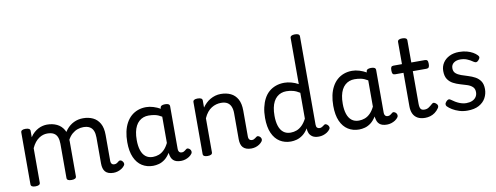

<svg xmlns="http://www.w3.org/2000/svg" viewBox="-73 -1329 4506 1743"><g transform="rotate(-10 2180.0 -458.0)"><path d="M856 17Q830 17 811 10Q792 3 780.5 -10Q769 -23 763.5 -42.5Q758 -62 758 -86V-326Q758 -361 748 -386.5Q738 -412 715.5 -425.5Q693 -439 656 -439Q630 -439 603.5 -430Q577 -421 553 -400.5Q529 -380 510.5 -345Q492 -310 481 -259H455Q455 -316 470.5 -363.5Q486 -411 514.5 -446Q543 -481 582 -500Q621 -519 668 -519Q719 -519 758.5 -500Q798 -481 821 -440.5Q844 -400 844 -334V-96Q844 -83 848 -74.5Q852 -66 859 -62Q866 -58 875 -58Q887 -58 894 -61Q901 -64 907 -69Q913 -74 921 -80Q928 -85 938 -82.5Q948 -80 956 -69Q962 -62 964 -51.5Q966 -41 960 -33Q949 -17 932 -6Q915 5 895.5 11Q876 17 856 17ZM136 15Q115 15 104.5 8.5Q94 2 94 -11V-489Q94 -502 104.5 -508.5Q115 -515 136 -515Q158 -515 169 -508.5Q180 -502 180 -489V-430Q196 -455 215.5 -472Q235 -489 255.5 -499.5Q276 -510 296.5 -514.5Q317 -519 335 -519Q386 -519 426 -500Q466 -481 489.5 -440.5Q513 -400 513 -334V-11Q513 2 502 8.5Q491 15 469 15Q447 15 436.5 8.5Q426 2 426 -11V-326Q426 -362 416 -387.5Q406 -413 383.5 -426Q361 -439 323 -439Q305 -439 286 -433.5Q267 -428 247.5 -415Q228 -402 211 -381Q194 -360 180 -329V-11Q180 2 169 8.5Q158 15 136 15Z M1221 17Q1164 17 1120 -10.5Q1076 -38 1051 -94Q1026 -150 1026 -235Q1026 -287 1035.5 -331Q1045 -375 1064 -410Q1083 -445 1110 -469Q1137 -493 1172 -506Q1207 -519 1249 -519Q1281 -519 1315 -508.5Q1349 -498 1379 -481V-486Q1379 -501 1390 -508Q1401 -515 1423 -515Q1445 -515 1455.5 -508.5Q1466 -502 1466 -488V-96Q1466 -83 1470 -74.5Q1474 -66 1481 -62Q1488 -58 1497 -58Q1507 -58 1513.5 -60.5Q1520 -63 1526.5 -68Q1533 -73 1542 -80Q1549 -86 1558 -83.5Q1567 -81 1576 -73Q1585 -63 1586 -52Q1587 -41 1582 -33Q1571 -17 1554 -6Q1537 5 1517.5 11Q1498 17 1478 17Q1455 17 1438 12Q1421 7 1409 -3.5Q1397 -14 1390.5 -29Q1384 -44 1381 -63Q1381 -64 1380 -67.5Q1379 -71 1379 -75Q1356 -38 1329.5 -18Q1303 2 1275 9.5Q1247 17 1221 17ZM1114 -239Q1114 -184 1127 -144.5Q1140 -105 1166.5 -84Q1193 -63 1233 -63Q1262 -63 1288.5 -73Q1315 -83 1338 -106Q1361 -129 1379 -166V-408Q1348 -427 1319 -433.5Q1290 -440 1258 -440Q1232 -440 1210 -432Q1188 -424 1170 -408Q1152 -392 1139.5 -368Q1127 -344 1120.5 -312Q1114 -280 1114 -239Z M2126 17Q2100 17 2081 10Q2062 3 2050 -10Q2038 -23 2032.5 -42.5Q2027 -62 2027 -86V-326Q2027 -361 2016.5 -386.5Q2006 -412 1984 -425.5Q1962 -439 1925 -439Q1903 -439 1881 -433Q1859 -427 1838 -414Q1817 -401 1799 -379Q1781 -357 1767 -325V-11Q1767 2 1756 8.5Q1745 15 1723 15Q1702 15 1691.5 8.5Q1681 2 1681 -11V-489Q1681 -502 1691.5 -508.5Q1702 -515 1723 -515Q1745 -515 1756 -508.5Q1767 -502 1767 -489V-424Q1782 -445 1800 -462.5Q1818 -480 1840 -492.5Q1862 -505 1886 -512Q1910 -519 1937 -519Q1989 -519 2028.5 -500Q2068 -481 2090.5 -440.5Q2113 -400 2113 -334V-96Q2113 -83 2117 -74.5Q2121 -66 2128.5 -62Q2136 -58 2145 -58Q2154 -58 2161.5 -61Q2169 -64 2176 -69.5Q2183 -75 2190 -80Q2198 -86 2208 -82Q2218 -78 2225 -70Q2233 -60 2233.5 -50Q2234 -40 2228 -31Q2217 -16 2200.5 -5Q2184 6 2165 11.5Q2146 17 2126 17Z M2491 17Q2434 17 2390 -10.5Q2346 -38 2321 -94Q2296 -150 2296 -235Q2296 -287 2306 -331Q2316 -375 2334.5 -410Q2353 -445 2380.5 -469Q2408 -493 2444 -506Q2480 -519 2523 -519Q2553 -519 2587 -510Q2621 -501 2651 -484V-909Q2651 -922 2662 -928.5Q2673 -935 2694 -935Q2716 -935 2726.5 -928.5Q2737 -922 2737 -909V-96Q2737 -76 2745.5 -67Q2754 -58 2768 -58Q2777 -58 2784.5 -61Q2792 -64 2799 -69Q2806 -74 2814 -80Q2822 -86 2831.5 -82Q2841 -78 2848 -70Q2856 -61 2857.5 -51Q2859 -41 2853 -33Q2842 -17 2825 -6Q2808 5 2788.5 11Q2769 17 2749 17Q2711 17 2690 3Q2669 -11 2660.5 -31.5Q2652 -52 2652 -73Q2652 -74 2652 -74.5Q2652 -75 2652 -76Q2628 -38 2600.5 -18Q2573 2 2545 9.5Q2517 17 2491 17ZM2384 -239Q2384 -184 2397 -144.5Q2410 -105 2436.5 -84Q2463 -63 2503 -63Q2532 -63 2558.5 -73Q2585 -83 2608.5 -106Q2632 -129 2651 -166V-404Q2620 -424 2590 -432Q2560 -440 2528 -440Q2502 -440 2480 -432Q2458 -424 2440 -408Q2422 -392 2409.5 -368Q2397 -344 2390.5 -312Q2384 -280 2384 -239Z M3120 17Q3063 17 3019 -10.5Q2975 -38 2950 -94Q2925 -150 2925 -235Q2925 -287 2934.5 -331Q2944 -375 2963 -410Q2982 -445 3009 -469Q3036 -493 3071 -506Q3106 -519 3148 -519Q3180 -519 3214 -508.5Q3248 -498 3278 -481V-486Q3278 -501 3289 -508Q3300 -515 3322 -515Q3344 -515 3354.5 -508.5Q3365 -502 3365 -488V-96Q3365 -83 3369 -74.5Q3373 -66 3380 -62Q3387 -58 3396 -58Q3406 -58 3412.5 -60.5Q3419 -63 3425.5 -68Q3432 -73 3441 -80Q3448 -86 3457 -83.5Q3466 -81 3475 -73Q3484 -63 3485 -52Q3486 -41 3481 -33Q3470 -17 3453 -6Q3436 5 3416.5 11Q3397 17 3377 17Q3354 17 3337 12Q3320 7 3308 -3.5Q3296 -14 3289.5 -29Q3283 -44 3280 -63Q3280 -64 3279 -67.5Q3278 -71 3278 -75Q3255 -38 3228.5 -18Q3202 2 3174 9.5Q3146 17 3120 17ZM3013 -239Q3013 -184 3026 -144.5Q3039 -105 3065.5 -84Q3092 -63 3132 -63Q3161 -63 3187.5 -73Q3214 -83 3237 -106Q3260 -129 3278 -166V-408Q3247 -427 3218 -433.5Q3189 -440 3157 -440Q3131 -440 3109 -432Q3087 -424 3069 -408Q3051 -392 3038.5 -368Q3026 -344 3019.5 -312Q3013 -280 3013 -239Z M3729 17Q3687 17 3659.5 1.5Q3632 -14 3618.5 -42.5Q3605 -71 3605 -111V-420H3527Q3512 -420 3506 -429Q3500 -438 3500 -460Q3500 -483 3506 -491.5Q3512 -500 3527 -500H3605V-704Q3605 -717 3615.5 -723.5Q3626 -730 3647 -730Q3669 -730 3680 -723.5Q3691 -717 3691 -704V-500H3817Q3832 -500 3838.5 -491.5Q3845 -483 3845 -460Q3845 -438 3838.5 -429Q3832 -420 3817 -420H3691V-121Q3691 -87 3700.5 -72.5Q3710 -58 3735 -58Q3758 -58 3774.5 -69Q3791 -80 3809 -96Q3821 -107 3831.5 -103.5Q3842 -100 3851 -91Q3862 -81 3862.5 -70.5Q3863 -60 3857 -51Q3840 -26 3819 -11Q3798 4 3775 10.5Q3752 17 3729 17Z M4118 19Q4078 19 4043 8Q4008 -3 3981 -19.5Q3954 -36 3938 -53Q3931 -61 3931.5 -72.5Q3932 -84 3945 -98Q3956 -109 3965 -111Q3974 -113 3985 -105Q4022 -77 4055.5 -63.5Q4089 -50 4120 -50Q4150 -50 4173 -59.5Q4196 -69 4209.5 -88Q4223 -107 4223 -133Q4223 -165 4204 -182.5Q4185 -200 4155.5 -209.5Q4126 -219 4093 -228.5Q4060 -238 4030.5 -253.5Q4001 -269 3982 -297Q3963 -325 3963 -373Q3963 -415 3984.5 -448Q4006 -481 4044.5 -500Q4083 -519 4133 -519Q4173 -519 4204.5 -510.5Q4236 -502 4259.5 -488.5Q4283 -475 4298 -459Q4309 -448 4307.5 -437.5Q4306 -427 4295 -415Q4284 -402 4273.5 -400.5Q4263 -399 4250 -408Q4222 -428 4194 -439Q4166 -450 4132 -450Q4096 -450 4072.5 -432.5Q4049 -415 4049 -383Q4049 -353 4067.5 -336.5Q4086 -320 4115.5 -309.5Q4145 -299 4178.5 -289Q4212 -279 4241.5 -263Q4271 -247 4289.5 -219.5Q4308 -192 4308 -146Q4308 -103 4287.5 -65Q4267 -27 4225 -4Q4183 19 4118 19Z"/></g></svg>

Font: Playwrite DE Grund
Style: Regular
Weight: 400
Designer: Veronika Burian, José Scaglione
Foundry: TypeTogether
Version: Version 1.002